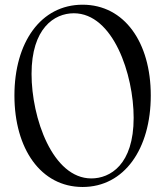

<svg xmlns="http://www.w3.org/2000/svg" viewBox="-20 -761 685 796"><path d="M322.4 14.2C495.7 14.2 605.1 -144.2 605.1 -365.1C605.1 -585.2 495.7 -741.5 322.4 -741.5C149.1 -741.5 39.8 -585.2 39.8 -365.1C39.8 -144.5 149.1 14.2 322.4 14.2ZM110.8 -454.5C110.8 -643.5 204.9 -706 285.9 -706C449.2 -706 534.1 -452.4 534.1 -272.4C534.1 -78.1 436.4 -21.3 358.7 -21.3C197.8 -21.3 110.8 -272 110.8 -454.5Z"/></svg>

Font: Margiela Serif
Style: Regular
Weight: 400
Designer: Andreas Faust, Stefan Endress
Version: Version 1.002;FEAKit 1.0